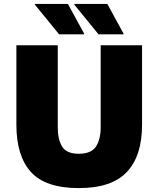

<svg xmlns="http://www.w3.org/2000/svg" viewBox="-20 -952 812 984"><path d="M64 -720H276V-300Q276 -237 298.5 -200.5Q321 -164 384 -164Q447 -164 471.5 -200.5Q496 -237 496 -300V-720H708V-312Q708 -153 630 -70.5Q552 12 384 12Q213 12 138.5 -70.5Q64 -153 64 -312ZM283 -776 159 -928V-932H328L411 -780V-776ZM485 -776 361 -928V-932H530L613 -780V-776Z"/></svg>

Font: Kufam Black
Style: Regular
Weight: 900
Designer: Wael Morcos, Artur Schmal
Foundry: Original Type
Version: Version 1.301; ttfautohint (v1.8.3)